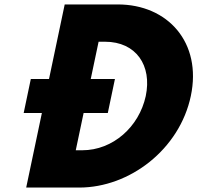

<svg xmlns="http://www.w3.org/2000/svg" viewBox="-20 -845 889 865"><path d="M200.8 -489H118.8L86.7 -336H168.7L98 0H337C564 0 789.2 -172 839.8 -413C890.3 -653 736.5 -825 510.5 -825H271.5ZM388.8 -489 424.2 -657H453.2C593.2 -657 665.7 -550 636.6 -412C606.6 -274 489.3 -168 350.3 -168H321.3L356.7 -336H465.7L497.8 -489Z"/></svg>

Font: Hussar
Style: BdOblTwo
Weight: 700
Foundry: Cannot Into Space Fonts
Version: Version 2.00